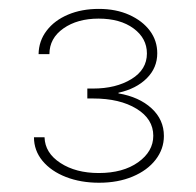

<svg xmlns="http://www.w3.org/2000/svg" viewBox="-20 -842 434 425"><path d="M199.2 -437.5Q158.7 -437.5 126 -450.2Q93.3 -462.9 74.2 -485.8Q55.2 -508.8 55.2 -538.1H78.6Q79.6 -503.4 113.8 -481.2Q147.9 -459 198.7 -459Q252.4 -459 285.9 -482.9Q319.3 -506.8 319.3 -541.5Q319.3 -578.6 282.2 -601.3Q245.1 -624 186 -624H173.3V-646H186Q236.8 -646 271 -667Q305.2 -688 305.2 -723.6Q305.2 -757.3 275.6 -779.1Q246.1 -800.8 198.2 -800.8Q151.4 -800.8 120.4 -779.1Q89.4 -757.3 89.4 -722.2H65.4Q65.9 -751.5 83.3 -774.2Q100.6 -796.9 130.6 -809.6Q160.6 -822.3 198.7 -822.3Q236.8 -822.3 266.1 -809.1Q295.4 -795.9 311.8 -773.9Q328.1 -752 328.1 -724.1Q328.1 -691.9 304.9 -668.7Q281.7 -645.5 242.2 -636.7V-635.3Q288.1 -627.4 315.4 -602.3Q342.8 -577.1 342.8 -541Q342.8 -512.2 324.5 -488.5Q306.2 -464.8 273.7 -451.2Q241.2 -437.5 199.2 -437.5Z"/></svg>

Font: Inter 20pt Thin
Style: Regular
Weight: 250
Version: Version 4.001;git-66647c0bb